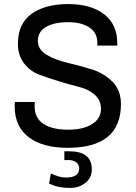

<svg xmlns="http://www.w3.org/2000/svg" viewBox="-20 -716 667 943"><path d="M314 -696Q427 -696 491.5 -646Q556 -596 556 -504V-492H458V-507Q458 -555 419 -581Q380 -607 316 -607Q245 -607 205.5 -583.5Q166 -560 166 -516Q166 -473 208 -447.5Q250 -422 310 -408Q370 -394 430 -375.5Q490 -357 532 -315Q574 -273 574 -205Q574 10 313 10Q189 10 120.5 -42.5Q52 -95 52 -195Q52 -206 53 -215H151Q150 -206 150 -194Q150 -136 193.5 -107.5Q237 -79 314 -79Q389 -79 432.5 -106.5Q476 -134 476 -182Q476 -223 446 -250Q416 -277 370.5 -288.5Q325 -300 272 -316Q219 -332 173.5 -349Q128 -366 98 -405Q68 -444 68 -501Q68 -600 135 -648Q202 -696 314 -696ZM230 136Q272 156 303 156Q369 156 369 111Q369 92 354 81Q339 70 317 70H296V27H320Q431 27 431 116Q431 157 399.5 182Q368 207 326 207Q261 207 221 185Z"/></svg>

Font: Chivo
Style: Regular
Weight: 400
Designer: Hector Gatti
Foundry: Omnibus-Type
Version: Version 1.007;PS 001.007;hotconv 1.0.88;makeotf.lib2.5.64775